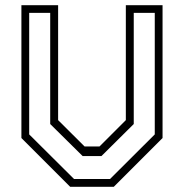

<svg xmlns="http://www.w3.org/2000/svg" viewBox="-20 -720 709 740"><path d="M250.5 0 62.5 -188V-700H204V-257L306 -155.5H363.5L465 -257V-700H606.5V-188L418.5 0ZM265.5 -30H404L576.5 -202V-670.5H495.5V-242L371 -118.5H298.5L173.5 -242V-670.5H92.5V-202Z"/></svg>

Font: Tourney Light
Style: Regular
Weight: 300
Version: Version 1.015